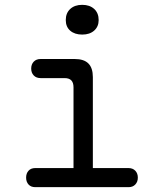

<svg xmlns="http://www.w3.org/2000/svg" viewBox="-20 -774 640 794"><path d="M511 -79Q529 -79 539.5 -68Q550 -57 550 -39.5Q550 -22 539.5 -11Q529 0 512 0H126Q108 0 98 -11Q88 -22 88 -39.5Q88 -57 98 -68Q108 -79 126 -79H284V-413Q284 -432 275 -441.5Q266 -451 247 -451H148Q130 -451 119.5 -462Q109 -473 109 -490.5Q109 -508 119.5 -519Q130 -530 148 -530H289Q327 -530 345.5 -511.5Q364 -493 364 -455V-79ZM320 -631Q289 -631 270.5 -647Q252 -663 252 -691Q252 -720 270.5 -737Q289 -754 320 -754Q351 -754 369.5 -737Q388 -720 388 -691Q388 -664 369.5 -647.5Q351 -631 320 -631Z"/></svg>

Font: Maple Mono NL Light
Style: Regular
Weight: 300
Monospace: yes
Designer: subframe7536
Version: Version 7.000